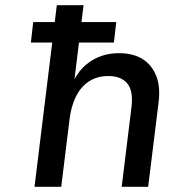

<svg xmlns="http://www.w3.org/2000/svg" viewBox="-20 -720 735 740"><path d="M108 -635H428L419 -556H99ZM113 0 199 -700H302L267 -414Q274 -429 288 -446.5Q302 -464 323 -479.5Q344 -495 373 -505Q402 -515 439 -515Q494 -515 530 -492Q566 -469 582.5 -426.5Q599 -384 591 -324L551 0H449L487 -309Q494 -371 470 -399Q446 -427 398 -427Q354 -427 322.5 -406Q291 -385 272.5 -347.5Q254 -310 248 -260L216 0Z"/></svg>

Font: Inclusive Sans Medium
Style: Italic
Weight: 500
Italic angle: -7°
Designer: Olivia King
Foundry: Olivia King
Version: Version 2.004